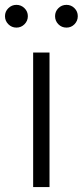

<svg xmlns="http://www.w3.org/2000/svg" viewBox="-51 -759 335 779"><path d="M83.5 0V-545.9H149.9V0ZM15.6 -647Q-3.4 -647 -17.1 -660.6Q-30.8 -674.3 -30.8 -693.4Q-30.8 -712.4 -17.1 -725.8Q-3.4 -739.3 15.6 -739.3Q34.7 -739.3 48.3 -725.8Q62 -712.4 62 -693.4Q62 -674.3 48.3 -660.6Q34.7 -647 15.6 -647ZM218.8 -647Q199.2 -647 185.8 -660.6Q172.4 -674.3 172.4 -693.4Q172.4 -712.4 185.8 -725.8Q199.2 -739.3 218.8 -739.3Q237.8 -739.3 251.2 -725.8Q264.6 -712.4 264.6 -693.4Q264.6 -674.3 251.2 -660.6Q237.8 -647 218.8 -647Z"/></svg>

Font: Inter Light
Style: Regular
Weight: 300
Designer: Rasmus Andersson
Foundry: rsms
Version: Version 4.000;git-a52131595